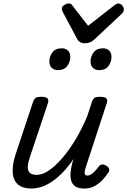

<svg xmlns="http://www.w3.org/2000/svg" viewBox="-20 -1074 735 1109"><path d="M161 15Q112 15 84.5 -8Q57 -31 53.5 -75.5Q50 -120 70 -182L170 -483Q177 -503 186.5 -509Q196 -515 215 -515Q246 -515 254.5 -505.5Q263 -496 256 -476L152 -165Q142 -136 140.5 -113Q139 -90 151 -77Q163 -64 192 -64Q225 -64 262 -89Q299 -114 338.5 -159.5Q378 -205 415.5 -267Q453 -329 484 -403L510 -483Q517 -503 526.5 -509Q536 -515 555 -515Q586 -515 594.5 -505.5Q603 -496 596 -476L475 -107Q470 -91 469 -80.5Q468 -70 472 -65Q476 -60 485 -60Q496 -60 506.5 -67Q517 -74 528 -85.5Q539 -97 550 -112Q558 -123 569 -124Q580 -125 594 -117Q608 -107 610.5 -97.5Q613 -88 607 -79Q596 -62 577 -40Q558 -18 530.5 -1.5Q503 15 468 15Q431 15 413 1Q395 -13 390 -35Q385 -57 388 -82Q391 -107 397 -131L405 -156Q377 -115 347 -83Q317 -51 286 -29Q255 -7 223.5 4Q192 15 161 15ZM313 -669Q293 -669 279 -682Q265 -695 265 -720Q265 -747 282.5 -771Q300 -795 337 -795Q358 -795 372 -782.5Q386 -770 386 -744Q386 -717 368.5 -693Q351 -669 313 -669ZM552 -669Q531 -669 517 -682Q503 -695 503 -720Q503 -747 520.5 -771Q538 -795 575 -795Q596 -795 610 -782.5Q624 -770 624 -744Q624 -717 607 -693Q590 -669 552 -669ZM664 -1054Q676 -1054 685.5 -1043Q695 -1032 695 -1020Q695 -1010 691.5 -1004.5Q688 -999 684 -995L525 -846Q511 -833 497.5 -828.5Q484 -824 467 -824Q454 -824 443 -830.5Q432 -837 425 -850L344 -1002Q340 -1010 338.5 -1015.5Q337 -1021 337 -1025Q337 -1037 352 -1045.5Q367 -1054 376 -1054Q387 -1054 392.5 -1049Q398 -1044 402 -1037L489 -925L635 -1039Q642 -1044 648.5 -1049Q655 -1054 664 -1054Z"/></svg>

Font: Playwrite AU TAS
Style: Regular
Weight: 400
Designer: Veronika Burian, José Scaglione
Foundry: TypeTogether
Version: Version 1.002